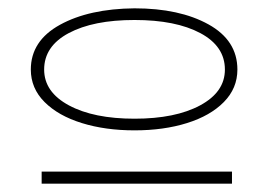

<svg xmlns="http://www.w3.org/2000/svg" viewBox="-20 -720 645 461"><path d="M54 -553Q54 -622 124 -660.5Q194 -699 303 -700Q411 -700 480.5 -661.5Q550 -623 550 -553Q550 -508 517.5 -475Q485 -442 429 -424.5Q373 -407 303 -407Q233 -407 176.5 -424.5Q120 -442 87 -475Q54 -508 54 -553ZM520 -553Q520 -609 461 -640.5Q402 -672 303 -672Q204 -672 145 -640.5Q86 -609 86 -553Q86 -499 145.5 -467Q205 -435 303 -435Q401 -435 460.5 -467Q520 -499 520 -553ZM537 -308V-279H80V-308Z"/></svg>

Font: BioRhyme Expanded ExtraLight
Style: Regular
Weight: 275
Width: 7
Designer: Aoife Mooney
Foundry: Aoife Mooney Type
Version: Version 1.000